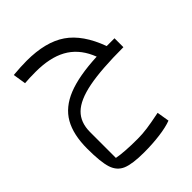

<svg xmlns="http://www.w3.org/2000/svg" viewBox="-214 -591 976 976"><g transform="rotate(-45 274.0 -103.0)"><path d="M123 5V191Q174 201 270 201Q304 201 340 196Q376 191 435 179L446 246Q412 259 358.5 266Q305 273 245 273Q161 273 121.5 256.5Q82 240 67.5 195.5Q53 151 53 55Q53 -46 89 -109Q125 -172 205 -204Q285 -236 418 -242L410 -261Q376 -336 311 -371.5Q246 -407 144 -407Q97 -407 65 -404L54 -474Q111 -479 151 -479Q287 -479 366.5 -424.5Q446 -370 492 -244H548V-180Q389 -180 297 -162Q205 -144 164 -104Q123 -64 123 5Z"/></g></svg>

Font: Changa Light
Style: Regular
Weight: 300
Designer: Eduardo Rodriguez Tunni
Foundry: Eduardo Rodriguez Tunni
Version: Version 2.002; ttfautohint (v1.5) -l 8 -r 50 -G 110 -x 14 -H